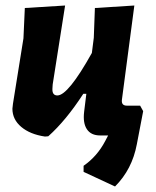

<svg xmlns="http://www.w3.org/2000/svg" viewBox="-20 -491 566 696"><path d="M143 4Q89 -4 57 -31Q25 -58 25 -97L27 -115L65 -352L70 -462L216 -471L171 -185L170 -169Q169 -145 188 -145Q227 -145 313 -299L320 -354L324 -462L467 -471L422 -130Q419 -108 440 -108H488L499 -88L476 32Q459 123 397 185L283 132V110Q332 76 361 21L372 0H343Q310 0 295 -22.5Q280 -45 285 -86L293 -151H282Q219 -54 155 3Z"/></svg>

Font: Alegreya Sans SC ExtraBold
Style: Italic
Weight: 800
Italic angle: -7°
Designer: Juan Pablo del Peral
Foundry: Huerta Tipografica
Version: Version 2.007